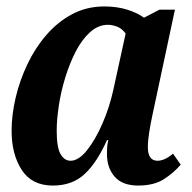

<svg xmlns="http://www.w3.org/2000/svg" viewBox="-20 -566 595 596"><path d="M144 10Q79 10 47.5 -38.5Q16 -87 16 -160Q16 -209 28.5 -262.5Q41 -316 65 -366.5Q89 -417 124 -457.5Q159 -498 204 -522Q249 -546 304 -546Q343 -546 375 -536Q407 -526 427 -511L475 -536H523L453 -208Q447 -180 443 -154.5Q439 -129 439 -109Q439 -67 469 -67Q491 -67 517 -89L541 -55Q520 -30 489 -10Q458 10 409 10Q360 10 336 -17.5Q312 -45 312 -88Q312 -98 312.5 -107.5Q313 -117 316 -131H312Q282 -63 243.5 -26.5Q205 10 144 10ZM199 -67Q224 -67 250 -99.5Q276 -132 298 -182.5Q320 -233 332 -288L370 -462Q358 -478 343 -483.5Q328 -489 315 -489Q285 -489 259.5 -466Q234 -443 215 -406Q196 -369 182.5 -325Q169 -281 162.5 -237.5Q156 -194 156 -160Q156 -108 168 -87.5Q180 -67 199 -67Z"/></svg>

Font: Noto Serif Condensed
Style: Bold Italic
Weight: 700
Width: 3
Italic angle: -12°
Designer: Monotype Design Team
Foundry: Monotype Imaging Inc.
Version: Version 2.014